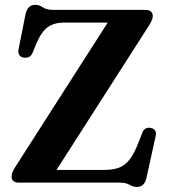

<svg xmlns="http://www.w3.org/2000/svg" viewBox="-20 -740 686 778"><path d="M584 -637 209 -51.5H402.5Q436.5 -51.5 460.8 -60Q485 -68.5 504.2 -92.5Q523.5 -116.5 541.5 -163.5L557 -203Q566.5 -226.5 591.5 -221.5Q617 -216 610.5 -187.5L573.5 -19.5Q565.5 17.5 535 17.5Q519 17.5 504.8 8.8Q490.5 0 463.5 0H57Q27 0 27 -25Q27 -40 41 -62L416.5 -648.5H239.5Q199.5 -648.5 173.5 -630Q147.5 -611.5 126.5 -561.5L112.5 -527Q106.5 -513 96.8 -509Q87 -505 76.5 -506.5Q49.5 -511 55.5 -542L83.5 -682.5Q91.5 -720.5 123 -720.5Q139 -720.5 153.8 -710.2Q168.5 -700 195 -700H568Q599 -700 599 -674.5Q599 -661 584 -637Z"/></svg>

Font: Fraunces 9pt S000 SemiBold
Style: Regular
Weight: 600
Version: Version 1.000; ttfautohint (v1.8.3)